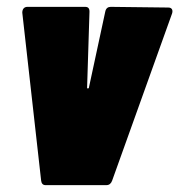

<svg xmlns="http://www.w3.org/2000/svg" viewBox="-20 -540 523 560"><path d="M113 0H290C299 0 304 -5 307 -13L482 -501C485 -511 481 -518 471 -518L303 -520C295 -520 289 -516 287 -506L239 -283C239 -282 233 -282 234 -283L241 -506C241 -516 237 -520 228 -520H60C50 -520 45 -513 45 -503L100 -13C101 -5 105 0 113 0Z"/></svg>

Font: Barlow Condensed Black
Style: Italic
Weight: 900
Width: 3
Italic angle: -7°
Designer: Jeremy Tribby
Foundry: Tribby Type
Version: Version 1.422;hotconv 1.0.109;makeotfexe 2.5.65596